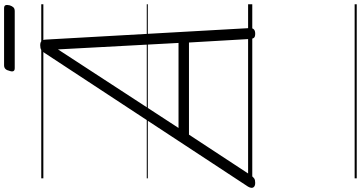

<svg xmlns="http://www.w3.org/2000/svg" viewBox="-470 -804 1728 919"><g transform="rotate(-90 393.5 -344.0)"><path d="M-22 14Q-38 14 -43.5 5Q-49 -4 -40 -20L600 -994Q608 -1006 615.5 -1010.5Q623 -1015 637 -1015Q650 -1015 656.5 -1009.5Q663 -1004 664 -988L719 -14Q720 0 713.5 7Q707 14 692 14Q678 14 673 8.5Q668 3 667 -10L650 -303H209L16 -9Q6 5 -1 9.5Q-8 14 -22 14ZM241 -353H648L617 -930ZM527 -1137Q516 -1137 513 -1143.5Q510 -1150 514 -1161Q517 -1175 523.5 -1181.5Q530 -1188 541 -1188H814Q826 -1188 828.5 -1181Q831 -1174 828 -1161Q824 -1149 818 -1143Q812 -1137 800 -1137ZM0 490H833V500H0ZM0 -20H833V0H0ZM0 -505H833V-500H0ZM0 -1010H833V-1000H0Z"/></g></svg>

Font: Playwrite AU TAS Guides
Style: Regular
Weight: 400
Designer: Veronika Burian, José Scaglione
Foundry: TypeTogether
Version: Version 1.003